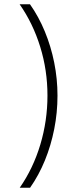

<svg xmlns="http://www.w3.org/2000/svg" viewBox="-20 -760 357 900"><path d="M121 120H72.5Q135.5 29.5 169 -82.2Q202.5 -194 202.5 -312Q202.5 -430.5 168.5 -540.5Q134.5 -650.5 72 -740H120.5Q161.5 -682 190.2 -612.2Q219 -542.5 234.2 -466.2Q249.5 -390 249.5 -312Q249.5 -232 234.2 -155Q219 -78 190.5 -8.2Q162 61.5 121 120Z"/></svg>

Font: Encode Sans SC ExtraLight
Style: Regular
Weight: 250
Designer: Multiple Designers
Foundry: Impallari Type
Version: Version 3.002